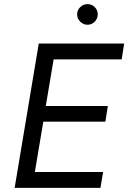

<svg xmlns="http://www.w3.org/2000/svg" viewBox="-20 -911 632 931"><path d="M168 -700H582L570 -623H240L202 -397H503L491 -321H190L149 -77H480L467 0H51ZM354 -841Q354 -862 369 -876.5Q384 -891 404 -891Q425 -891 439.5 -876.5Q454 -862 454 -841Q454 -821 439.5 -806Q425 -791 404 -791Q384 -791 369 -806Q354 -821 354 -841Z"/></svg>

Font: Oak Sans
Style: Italic
Weight: 400
Italic angle: -9.49998°
Foundry: Erik Kennedy, Walven
Version: Version 1.000